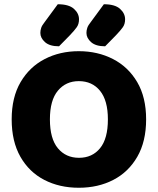

<svg xmlns="http://www.w3.org/2000/svg" viewBox="-20 -866 743 904"><path d="M668 -304Q668 -200 626.5 -128Q585 -56 513.5 -19Q442 18 351 18Q260 18 188.5 -19Q117 -56 76 -128Q35 -200 35 -304Q35 -408 77 -479.5Q119 -551 190.5 -588Q262 -625 351 -625Q440 -625 512 -588Q584 -551 626 -479.5Q668 -408 668 -304ZM488 -304Q488 -393 451 -438.5Q414 -484 351 -484Q290 -484 252.5 -439Q215 -394 215 -304Q215 -213 252.5 -168Q290 -123 352 -123Q414 -123 451 -168Q488 -213 488 -304ZM191 -763 252 -846Q304 -846 328 -824.5Q352 -803 352 -775Q352 -753 341.5 -738Q331 -723 309 -700L258 -648Q214 -648 192 -667.5Q170 -687 170 -711Q170 -723 174 -735Q178 -747 191 -763ZM408 -763 469 -846Q521 -846 545 -824.5Q569 -803 569 -775Q569 -753 558.5 -738Q548 -723 526 -700L475 -648Q431 -648 409 -667.5Q387 -687 387 -711Q387 -723 391 -735Q395 -747 408 -763Z"/></svg>

Font: Baloo Tamma 2 ExtraBold
Style: Regular
Weight: 800
Designer: Divya Kowshik, Shuchita Grover and Ek Type
Foundry: Ek Type
Version: Version 1.700